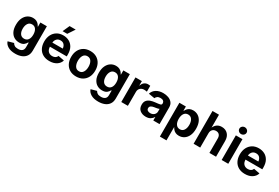

<svg xmlns="http://www.w3.org/2000/svg" viewBox="100 -2121 5366 3689"><g transform="rotate(30 2783.0 -276.5)"><path d="M305.2 215.8Q202.6 215.8 140.1 178.2Q77.6 140.6 59.6 82L185.5 46.9Q195.8 69.8 223.4 89.6Q251 109.4 304.2 109.4Q359.9 109.4 392.1 83.7Q424.3 58.1 424.3 3.9V-96.7H413.1Q397.9 -63.5 363 -35.6Q328.1 -7.8 261.7 -7.8Q200.2 -7.8 149.9 -36.6Q99.6 -65.4 69.6 -124.5Q39.6 -183.6 39.6 -273.9Q39.6 -366.2 70.1 -428.2Q100.6 -490.2 151.1 -521.5Q201.7 -552.7 262.2 -552.7Q308.1 -552.7 339.4 -537.1Q370.6 -521.5 389.9 -498.5Q409.2 -475.6 418.9 -454.1H425.3V-545.9H569.3V-4.4Q569.3 69.3 535.4 118.4Q501.5 167.5 441.7 191.7Q381.8 215.8 305.2 215.8ZM307.6 -119.1Q363.8 -119.1 394.3 -160.4Q424.8 -201.7 424.8 -274.9Q424.8 -347.7 394.5 -391.6Q364.3 -435.5 307.6 -435.5Q250 -435.5 220 -390.4Q189.9 -345.2 189.9 -274.9Q189.9 -203.1 220.2 -161.1Q250.5 -119.1 307.6 -119.1Z M940.9 10.7Q857.4 10.7 796.9 -23.4Q736.3 -57.6 703.9 -120.6Q671.4 -183.6 671.4 -270Q671.4 -354.5 703.9 -418Q736.3 -481.4 795.2 -517.1Q854 -552.7 933.6 -552.7Q1004.9 -552.7 1063 -522.5Q1121.1 -492.2 1155.5 -430.7Q1189.9 -369.1 1189.9 -275.9V-234.9H816.4Q818.8 -168 853.5 -133.8Q888.2 -99.6 943.4 -99.6Q981.9 -99.6 1009.5 -116Q1037.1 -132.3 1048.8 -164.1L1181.6 -139.2Q1161.6 -71.3 1098.9 -30.3Q1036.1 10.7 940.9 10.7ZM817.4 -326.7H1048.8Q1043.5 -379.9 1014.6 -411.1Q985.8 -442.4 935.1 -442.4Q882.3 -442.4 852.1 -409.9Q821.8 -377.4 817.4 -326.7ZM877.9 -615.2 945.8 -767.1H1081.5L980.5 -615.2Z M1534.2 10.7Q1452.1 10.7 1392.1 -24.7Q1332 -60.1 1299.6 -123.3Q1267.1 -186.5 1267.1 -270.5Q1267.1 -355 1299.6 -418.5Q1332 -481.9 1392.1 -517.3Q1452.1 -552.7 1534.2 -552.7Q1616.2 -552.7 1676.3 -517.3Q1736.3 -481.9 1768.8 -418.5Q1801.3 -355 1801.3 -270.5Q1801.3 -186.5 1768.8 -123.3Q1736.3 -60.1 1676.3 -24.7Q1616.2 10.7 1534.2 10.7ZM1534.2 -104.5Q1592.8 -104.5 1622.6 -151.9Q1652.3 -199.2 1652.3 -271Q1652.3 -343.3 1622.6 -390.4Q1592.8 -437.5 1534.2 -437.5Q1475.6 -437.5 1446 -390.4Q1416.5 -343.3 1416.5 -271Q1416.5 -199.2 1446 -151.9Q1475.6 -104.5 1534.2 -104.5Z M2146 215.8Q2043.5 215.8 1981 178.2Q1918.5 140.6 1900.4 82L2026.4 46.9Q2036.6 69.8 2064.2 89.6Q2091.8 109.4 2145 109.4Q2200.7 109.4 2232.9 83.7Q2265.1 58.1 2265.1 3.9V-96.7H2253.9Q2238.8 -63.5 2203.9 -35.6Q2168.9 -7.8 2102.5 -7.8Q2041 -7.8 1990.7 -36.6Q1940.4 -65.4 1910.4 -124.5Q1880.4 -183.6 1880.4 -273.9Q1880.4 -366.2 1910.9 -428.2Q1941.4 -490.2 1991.9 -521.5Q2042.5 -552.7 2103 -552.7Q2148.9 -552.7 2180.2 -537.1Q2211.4 -521.5 2230.7 -498.5Q2250 -475.6 2259.8 -454.1H2266.1V-545.9H2410.2V-4.4Q2410.2 69.3 2376.2 118.4Q2342.3 167.5 2282.5 191.7Q2222.7 215.8 2146 215.8ZM2148.4 -119.1Q2204.6 -119.1 2235.1 -160.4Q2265.6 -201.7 2265.6 -274.9Q2265.6 -347.7 2235.4 -391.6Q2205.1 -435.5 2148.4 -435.5Q2090.8 -435.5 2060.8 -390.4Q2030.8 -345.2 2030.8 -274.9Q2030.8 -203.1 2061 -161.1Q2091.3 -119.1 2148.4 -119.1Z M2535.2 0V-545.9H2676.8V-450.7H2682.6Q2697.8 -501 2733.2 -527.1Q2768.6 -553.2 2814.5 -553.2Q2839.4 -553.2 2861.8 -548.3V-417.5Q2852.1 -420.4 2833.3 -422.6Q2814.5 -424.8 2798.3 -424.8Q2747.6 -424.8 2714.6 -393.1Q2681.6 -361.3 2681.6 -310.5V0Z M3081.1 10.7Q3002.9 10.7 2951.2 -30.5Q2899.4 -71.8 2899.4 -152.8Q2899.4 -213.9 2928.7 -248.5Q2958 -283.2 3004.9 -299.3Q3051.8 -315.4 3105.5 -320.3Q3175.8 -327.1 3206.8 -334.7Q3237.8 -342.3 3237.8 -369.1V-371.6Q3237.8 -406.2 3215.6 -425.3Q3193.4 -444.3 3152.3 -444.3Q3109.9 -444.3 3084 -426Q3058.1 -407.7 3049.3 -381.3L2915 -403.8Q2936 -474.6 2998.8 -513.7Q3061.5 -552.7 3152.8 -552.7Q3211.4 -552.7 3264.4 -534.2Q3317.4 -515.6 3350.8 -474.9Q3384.3 -434.1 3384.3 -367.7V0H3245.6V-75.7H3240.7Q3220.7 -37.6 3181.2 -13.4Q3141.6 10.7 3081.1 10.7ZM3122.6 -92.3Q3173.8 -92.3 3206.3 -122.1Q3238.8 -151.9 3238.8 -195.3V-254.4Q3230 -248 3210.2 -243.4Q3190.4 -238.8 3168.5 -235.1Q3146.5 -231.4 3130.4 -229.5Q3089.8 -223.6 3064.9 -206.5Q3040 -189.5 3040 -156.7Q3040 -125 3063.2 -108.6Q3086.4 -92.3 3122.6 -92.3Z M3509.3 204.1V-545.9H3653.3V-454.1H3660.2Q3669.9 -475.6 3688.7 -498.5Q3707.5 -521.5 3738.5 -537.1Q3769.5 -552.7 3815.9 -552.7Q3876.5 -552.7 3926.8 -521.5Q3977.1 -490.2 4007.1 -427.7Q4037.1 -365.2 4037.1 -272Q4037.1 -181.2 4007.8 -118.4Q3978.5 -55.7 3928.2 -23.2Q3877.9 9.3 3814.9 9.3Q3770.5 9.3 3739.7 -5.9Q3709 -21 3689.7 -43.2Q3670.4 -65.4 3660.2 -87.4H3655.8V204.1ZM3770 -108.4Q3827.1 -108.4 3857.2 -154.3Q3887.2 -200.2 3887.2 -272.5Q3887.2 -344.2 3857.4 -389.9Q3827.6 -435.5 3770 -435.5Q3713.4 -435.5 3682.9 -391.1Q3652.3 -346.7 3652.3 -272.5Q3652.3 -198.2 3683.1 -153.3Q3713.9 -108.4 3770 -108.4Z M4286.1 -315.9V0H4139.6V-727.5H4283.2V-441.4Q4307.1 -494.6 4348.1 -523.7Q4389.2 -552.7 4449.7 -552.7Q4534.7 -552.7 4586.2 -498Q4637.7 -443.4 4637.7 -347.2V0H4490.7V-321.8Q4490.7 -372.6 4464.6 -401.4Q4438.5 -430.2 4392.1 -430.2Q4345.2 -430.2 4315.7 -400.1Q4286.1 -370.1 4286.1 -315.9Z M4762.2 0V-545.9H4908.7V0ZM4835.4 -617.2Q4802.2 -617.2 4778.8 -639.2Q4755.4 -661.1 4755.4 -692.4Q4755.4 -723.6 4778.8 -745.6Q4802.2 -767.6 4835.4 -767.6Q4868.7 -767.6 4892.3 -745.6Q4916 -723.6 4916 -692.4Q4916 -661.1 4892.3 -639.2Q4868.7 -617.2 4835.4 -617.2Z M5279.8 10.7Q5196.3 10.7 5135.7 -23.4Q5075.2 -57.6 5042.7 -120.6Q5010.3 -183.6 5010.3 -270Q5010.3 -354.5 5042.7 -418Q5075.2 -481.4 5134 -517.1Q5192.9 -552.7 5272.5 -552.7Q5343.8 -552.7 5401.9 -522.5Q5460 -492.2 5494.4 -430.7Q5528.8 -369.1 5528.8 -275.9V-234.9H5155.3Q5157.7 -168 5192.4 -133.8Q5227.1 -99.6 5282.2 -99.6Q5320.8 -99.6 5348.4 -116Q5376 -132.3 5387.7 -164.1L5520.5 -139.2Q5500.5 -71.3 5437.7 -30.3Q5375 10.7 5279.8 10.7ZM5156.2 -326.7H5387.7Q5382.3 -379.9 5353.5 -411.1Q5324.7 -442.4 5273.9 -442.4Q5221.2 -442.4 5190.9 -409.9Q5160.6 -377.4 5156.2 -326.7Z"/></g></svg>

Font: Inter
Style: Bold
Weight: 700
Designer: Rasmus Andersson
Foundry: rsms
Version: Version 4.001;git-9221beed3